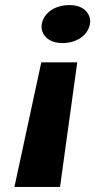

<svg xmlns="http://www.w3.org/2000/svg" viewBox="-20 -558 376 758"><path d="M143 -312 37 180H217L285 -312ZM335 -463C337 -474 336 -483 333 -492C324 -518 299 -538 254 -538C199 -538 153 -509 145 -463C143 -452 144 -443 147 -434C156 -408 182 -388 227 -388C282 -388 327 -418 335 -463Z"/></svg>

Font: Asimov
Style: XWidIt
Weight: 500
Designer: Google
Version: Version 2.000980; 2014